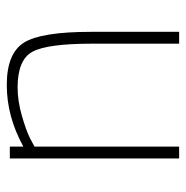

<svg xmlns="http://www.w3.org/2000/svg" viewBox="-11 -538 549 567"><g transform="rotate(-90 263.5 -254.5)"><path d="M114 0H79V-500H114V-460Q203 -509 296 -509Q389 -509 421 -458.5Q453 -408 453 -260V0H418V-258Q418 -390 394 -433.5Q370 -477 289 -477Q249 -477 205.5 -464.5Q162 -452 138 -440L114 -427Z"/></g></svg>

Font: Titillium Web[RUS by Daymarius]
Style: Regular
Weight: 200
Designer: Cyrillization by Daymarius
Foundry: Cyrillization by Daymarius
Version: Version 1.002 September 11, 2018